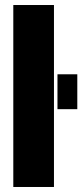

<svg xmlns="http://www.w3.org/2000/svg" viewBox="-20 -745 328 765"><path d="M33 0V-725H195V0ZM209 -310V-449H288V-310Z"/></svg>

Font: Archivo ExtraCondensed Black
Style: Regular
Weight: 900
Width: 2
Designer: Hector Gatti
Foundry: Omnibus-Type
Version: Version 2.001; ttfautohint (v1.8.3)